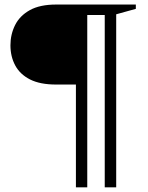

<svg xmlns="http://www.w3.org/2000/svg" viewBox="-20 -705 653 846"><path d="M346 -685V-332.5H227Q156.5 -332.5 112.2 -355Q68 -377.5 47 -416.8Q26 -456 26 -505.5Q26 -553.5 46.5 -594.5Q67 -635.5 111.2 -660.2Q155.5 -685 227.5 -685ZM364.5 120.5H314.5V-685H453V-639H364.5ZM492 120.5H441.5V-685H578.5V-666L492 -642Z"/></svg>

Font: Newsreader 36pt SemiBold
Style: Regular
Weight: 600
Designer: Hugues Gentile
Foundry: Production Type
Version: Version 1.003